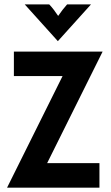

<svg xmlns="http://www.w3.org/2000/svg" viewBox="-20 -862 512 882"><path d="M12.5 0 267.4 -512.5H43.8V-625H451.4L196.5 -112.5H436.8V0ZM245.8 -672.9 93.7 -841.7H206.2Q218.1 -829.2 227.4 -816.7Q236.8 -804.2 247.2 -788.9Q257.6 -804.2 267.4 -816.7Q277.1 -829.2 288.2 -841.7H397.9Z"/></svg>

Font: co2trust
Style: Bold
Weight: 700
Designer: Kristian Moeller
Foundry: Dicotype
Version: Version 1.000